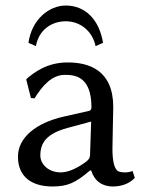

<svg xmlns="http://www.w3.org/2000/svg" viewBox="-20 -665 521 695"><path d="M310 -48C322 -9 351 10 388 10C413 10 444 4 468 -21L460 -46C449 -42 441 -41 433 -41C423 -41 410 -42 404 -48C394 -57 387 -82 387 -126C387 -155 390 -266 390 -277C390 -412 301 -439 225 -439C149 -439 103 -402 78 -381L75 -377L92 -310L105 -309C133 -354 167 -394 215 -394C251 -394 311 -389 311 -276C311 -269 307 -265 304 -264L211 -243C109 -220 45 -166 45 -98C45 -24 96 10 170 10C225 10 253 -3 306 -48ZM310 -225 306 -106C306 -93 300 -86 292 -80C264 -59 230 -41 200 -41C155 -41 126 -71 126 -102C126 -147 147 -181 225 -202ZM326 -498 353 -510C339 -595 288 -645 218 -645C159 -645 95 -596 83 -510L110 -498C120 -556 166 -588 218 -588C272 -588 315 -551 326 -498Z"/></svg>

Font: Libertinus Sans
Style: Regular
Weight: 400
Designer: Philipp H. Poll, Khaled Hosny
Foundry: Caleb Maclennan
Version: Version 7.050;RELEASE